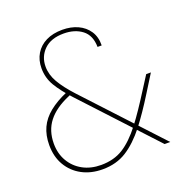

<svg xmlns="http://www.w3.org/2000/svg" viewBox="-130 -829 924 960"><g transform="rotate(-20 332.5 -349.5)"><path d="M589 0 241 -375Q191 -429 165.5 -472Q140 -515 140 -566Q140 -610 160 -643Q180 -676 216.5 -694Q253 -712 303 -712Q349 -712 385 -695.5Q421 -679 442 -647.5Q463 -616 462 -571H440Q439 -633 400.5 -662.5Q362 -692 303 -692Q235 -692 198.5 -656Q162 -620 162 -567Q162 -524 186 -482.5Q210 -441 256 -391L619 0ZM256 13Q194 13 146.5 -12.5Q99 -38 72 -84Q45 -130 45 -192Q45 -244 63.5 -284Q82 -324 120.5 -355Q159 -386 215 -410L225 -414L246 -400L219 -388Q144 -356 106.5 -308Q69 -260 69 -191Q69 -138 93 -97Q117 -56 159 -33Q201 -10 256 -10Q324 -10 373.5 -41Q423 -72 474 -138Q497 -168 523 -206.5Q549 -245 578 -291L622 -360H647L589 -267Q563 -225 538 -188.5Q513 -152 490 -122Q438 -56 383.5 -21.5Q329 13 256 13Z"/></g></svg>

Font: DM Sans 12pt Thin
Style: Regular
Weight: 250
Version: Version 4.004;gftools[0.9.30]